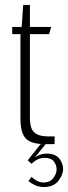

<svg xmlns="http://www.w3.org/2000/svg" viewBox="-20 -578 273 770"><path d="M161 0Q104 0 83 -23Q62 -46 62 -102V-441H29V-470H67L73 -558H100V-470H185L177 -441H100V-106Q100 -61 118.5 -46Q137 -31 171 -31H199V0ZM156 172Q136 172 120 164.5Q104 157 94 148L107 131Q112 138 126 146Q140 154 154 154Q180 154 193.5 136.5Q207 119 207 101Q207 84 196 69.5Q185 55 159 55Q143 55 129.5 62Q116 69 107 79L91 65L143 0H163L120 53Q143 38 166 38Q202 38 217.5 57.5Q233 77 233 99Q233 124 213.5 148Q194 172 156 172Z"/></svg>

Font: Smooch Sans Light
Style: Regular
Weight: 300
Designer: Robert E. Leuschke
Foundry: Robert E. Leuschke
Version: Version 1.010; ttfautohint (v1.8.3)